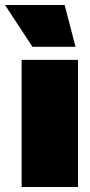

<svg xmlns="http://www.w3.org/2000/svg" viewBox="-58 -743 358 763"><path d="M28 0V-505H252V0ZM-38 -723H199L242 -557H71Z"/></svg>

Font: Titillium Web
Style: Black
Weight: 900
Version: Version 1.001;PS 35.000;hotconv 1.0.70;makeotf.lib2.5.55311